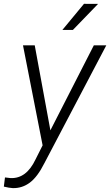

<svg xmlns="http://www.w3.org/2000/svg" viewBox="-63 -764 573 999"><path d="M199.2 -85.9 425.3 -528.3H490.2L168 85Q132.3 156.2 92.5 186Q52.7 215.8 3.9 214.8Q-14.6 213.9 -43 207L-37.1 159.2L-7.8 162.6Q74.2 166 121.6 65.9L158.7 -7.8L56.6 -528.3H117.7ZM374 -744.1 447.3 -743.7 316.4 -608.4H261.7Z"/></svg>

Font: RobotoInd Light
Style: Italic
Weight: 300
Italic angle: -12°
Designer: Google
Version: Version 2.001151; 2014